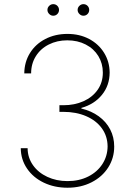

<svg xmlns="http://www.w3.org/2000/svg" viewBox="-20 -877 632 907"><path d="M78.1 -176.8H110.4Q110.8 -132.3 135.7 -96.9Q160.6 -61.5 203.6 -41.5Q246.6 -21.5 298.8 -21.5Q354 -21.5 397 -43.2Q439.9 -64.9 463.9 -102.3Q487.8 -139.6 488.3 -185.5Q487.8 -233.9 461.2 -270.8Q434.6 -307.6 387.2 -328.1Q339.8 -348.6 279.3 -348.6H260.7V-379.9H279.3Q332 -379.9 374.5 -398.9Q417 -418 441.4 -452.9Q465.8 -487.8 465.8 -534.2Q465.8 -577.1 444.6 -612.1Q423.3 -647 385 -666.7Q346.7 -686.5 297.9 -686.5Q249.5 -686.5 210.4 -666.7Q171.4 -647 149.2 -611.3Q127 -575.7 127 -530.3H94.7Q95.2 -584 121.6 -626.5Q147.9 -668.9 194.3 -692.9Q240.7 -716.8 298.8 -716.8Q356 -716.8 401.1 -692.9Q446.3 -668.9 471.9 -627.2Q497.6 -585.4 498 -534.2Q497.6 -473.1 461.4 -428.7Q425.3 -384.3 364.3 -367.2V-364.3Q411.6 -353 446.5 -327.6Q481.4 -302.2 500.5 -265.6Q519.5 -229 519.5 -184.6Q519.5 -130.4 491.2 -85.9Q462.9 -41.5 412.6 -15.9Q362.3 9.8 298.8 9.8Q236.8 9.8 186.8 -14.2Q136.7 -38.1 107.7 -80.8Q78.6 -123.5 78.1 -176.8ZM204.1 -830.1Q204.1 -841.3 212.4 -849.4Q220.7 -857.4 231.4 -857.4Q243.2 -857.4 251 -849.4Q258.8 -841.3 258.8 -830.1Q258.8 -818.8 251 -810.8Q243.2 -802.7 231.4 -802.7Q220.7 -802.7 212.4 -811Q204.1 -819.3 204.1 -830.1ZM346.7 -830.1Q346.7 -841.3 355 -849.4Q363.3 -857.4 374 -857.4Q385.7 -857.4 393.6 -849.4Q401.4 -841.3 401.4 -830.1Q401.4 -818.8 393.6 -810.8Q385.7 -802.7 374 -802.7Q363.3 -802.7 355 -811Q346.7 -819.3 346.7 -830.1Z"/></svg>

Font: Pretendard Thin
Style: Regular
Weight: 100
Designer: Base glyphs from Inter by Rasmus Andersson; Hangeul glyphs from Noto Sans CJK(Source Han Sans) by Jang Soo-young and Kan
Foundry: Kil Hyung-jin
Version: Version 1.309